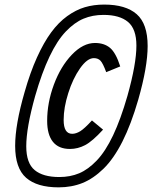

<svg xmlns="http://www.w3.org/2000/svg" viewBox="-20 -745 662 835"><path d="M581.1 -311Q550.3 -204.6 512.5 -129.6Q474.6 -54.7 430.4 -11.5Q386.2 31.7 338.9 50.8Q291.5 69.8 234.9 69.8Q141.1 69.8 93.5 28.1Q45.9 -13.7 45.9 -110.8Q45.9 -202.6 86.9 -344.2Q111.3 -430.2 140.9 -495.4Q170.4 -560.5 202.4 -604Q234.4 -647.5 272.2 -674.8Q310.1 -702.1 348.9 -713.6Q387.7 -725.1 433.1 -725.1Q526.9 -725.1 574.5 -683.3Q622.1 -641.6 622.1 -544.9Q622.1 -454.1 581.1 -311ZM132.8 -327.1Q94.2 -189 94.2 -108.9Q94.2 -35.6 130.6 -5.4Q167 24.9 237.8 24.9Q285.6 24.9 324.5 8.5Q363.3 -7.8 400.9 -47.1Q438.5 -86.4 471.7 -156.2Q504.9 -226.1 534.2 -328.1Q573.2 -466.8 573.2 -546.9Q573.2 -619.1 536.6 -649.7Q500 -680.2 430.2 -680.2Q382.3 -680.2 343.3 -663.8Q304.2 -647.5 266.6 -608.4Q229 -569.3 195.6 -499.3Q162.1 -429.2 132.8 -327.1ZM284.2 -97.2Q234.9 -97.2 210 -128.4Q185.1 -159.7 185.1 -219.2Q185.1 -298.3 214.4 -377.2Q243.7 -456.1 292.5 -507.1Q341.3 -558.1 393.1 -558.1Q433.1 -558.1 458.5 -536.9Q483.9 -515.6 502.9 -456.1L441.9 -431.2Q427.7 -469.7 417 -481Q406.2 -492.2 388.2 -492.2Q359.4 -492.2 328.1 -447.8Q296.9 -403.3 276.9 -340.1Q256.8 -276.9 256.8 -223.1Q256.8 -163.1 293.9 -163.1Q310.5 -163.1 328.9 -174.3Q347.2 -185.5 379.9 -221.2L428.2 -181.2Q381.8 -130.4 350.1 -113.8Q318.4 -97.2 284.2 -97.2Z"/></svg>

Font: IntelOne Mono Medium
Style: Italic
Weight: 500
Italic angle: -16°
Designer: Fred Shallcrass
Foundry: Frere-Jones Type LLC
Version: Version 1.200;hotconv 1.1.0;makeotfexe 2.6.0;FJTRelease1.2